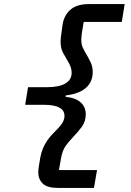

<svg xmlns="http://www.w3.org/2000/svg" viewBox="-20 -780 640 938"><path d="M263 138Q210 138 188.5 116.5Q167 95 167 62Q167 50 170.5 28Q174 6 177 -11Q182 -37 190.5 -56.5Q199 -76 209.5 -91.5Q220 -107 231 -119Q242 -131 253 -142Q279 -168 287 -183.5Q295 -199 295 -214Q295 -268 194 -268H103L117 -354H208Q268 -354 299 -372Q330 -390 330 -424Q330 -438 326 -450.5Q322 -463 312 -480Q300 -500 288 -522Q276 -544 276 -578Q276 -589 279.5 -614Q283 -639 286 -661Q293 -705 324 -732.5Q355 -760 414 -760H589L575 -673H389Q382 -635 379.5 -615.5Q377 -596 377 -589Q377 -564 384 -548.5Q391 -533 402 -515Q413 -496 423 -475Q433 -454 433 -428Q433 -381 400.5 -351.5Q368 -322 302 -314L300 -307Q350 -302 374.5 -279.5Q399 -257 399 -222Q399 -186 379 -159.5Q359 -133 334 -107Q315 -87 300 -66Q285 -45 278 -6L268 51H454L439 138Z"/></svg>

Font: IBM Plex Mono SemiBold
Style: Italic
Weight: 600
Italic angle: -9°
Monospace: yes
Designer: Mike Abbink, Paul van der Laan, Pieter van Rosmalen
Foundry: Bold Monday
Version: Version 2.3